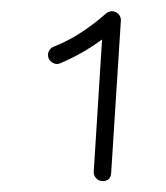

<svg xmlns="http://www.w3.org/2000/svg" viewBox="-20 -749 302 349"><path d="M165 -419.9Q158.7 -420.4 154.3 -425.5Q149.9 -430.7 150.4 -437L165.5 -677.2Q128.9 -650.4 88.9 -633.8Q83 -631.3 76.9 -634.3Q70.8 -637.2 68.4 -643.1Q65.9 -649.4 68.6 -655.5Q71.3 -661.6 77.6 -664.1Q104.5 -674.8 128.2 -690.4Q151.9 -706.1 172.9 -724.6Q177.7 -728.5 183.6 -728.5Q190.4 -728.5 195.3 -723.4Q200.2 -718.3 199.7 -711.4L182.1 -435.1Q181.2 -418.9 165 -419.9Z"/></svg>

Font: Mikhak-DS1-FD Light
Style: Regular
Weight: 300
Designer: Amin Abedi
Version: Version 3.2